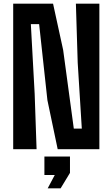

<svg xmlns="http://www.w3.org/2000/svg" viewBox="-20 -820 618 1055"><path d="M52.5 0V-800H271.5L327 -545.5L385.5 -113.5H429.5L407 -475L397 -800H526V0H297L240.5 -269.5L195 -687.5H149.5L170.5 -304.5L181 0ZM242 215 281 141.5H224V40H364.5V130L313 215Z"/></svg>

Font: Big Shoulders
Style: Bold
Weight: 700
Designer: Patric King
Foundry: XO Type Co
Version: Version 2.002